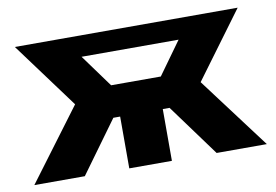

<svg xmlns="http://www.w3.org/2000/svg" viewBox="-62 -624 1041 723"><g transform="rotate(-10 458.5 -262.5)"><path d="M15 0H208L352 -198H378V0H541V-198H567L712 0H904L699 -273L885 -525H33L219 -273ZM365 -320 274 -445H645L555 -320Z"/></g></svg>

Font: FIGSv2-sans-serif ExtraBold
Style: Regular
Weight: 800
Designer: Matt McInerney, Pablo Impallari, Rodrigo Fuenzalida,Mirko Velimirovic
Foundry: Matt McInerney, Pablo Impallari, Rodrigo Fuenzalida
Version: Version 4.021;hotconv 1.0.109;makeotfexe 2.5.65596